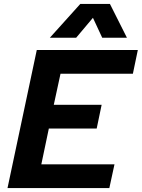

<svg xmlns="http://www.w3.org/2000/svg" viewBox="-20 -951 717 971"><path d="M166 -698H677L652 -578H286L252 -421H494L469 -301H227L189 -120H559L533 0H18ZM386 -931H536L622 -760H497L450 -861L365 -760H232Z"/></svg>

Font: Azeret Mono SemiBold
Style: Italic
Weight: 600
Italic angle: -12°
Designer: Martin Vácha
Foundry: Displaay
Version: Version 1.000; Glyphs 3.0.3, build 3074